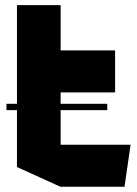

<svg xmlns="http://www.w3.org/2000/svg" viewBox="-20 -710 521 730"><path d="M4.6 -291.3V-315.3H387.8V-291.3ZM44.5 -358.7V-690.4H210.5V-518.5L45.5 -358.7ZM45.5 -358.7 210.5 -518.5H417.6V-358.7ZM209.5 0 44.5 -74.9V-358.7H210.5V0ZM210.5 0V-159.8H476.4V-158.8L453.4 0Z"/></svg>

Font: Foldit Thin
Style: Regular
Weight: 100
Designer: Sophia Tai
Foundry: Sophia Tai
Version: Version 1.003